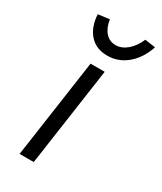

<svg xmlns="http://www.w3.org/2000/svg" viewBox="-188 -812 744 882"><g transform="rotate(30 183.5 -371.5)"><path d="M73 0 148 -522H223L148 0ZM195 -592Q136 -592 101.5 -630.5Q67 -669 63 -735L123 -743Q129 -701 150.5 -677Q172 -653 204 -653Q236 -653 264.5 -677Q293 -701 311 -743L367 -735Q345 -669 299.5 -630.5Q254 -592 195 -592Z"/></g></svg>

Font: Lexend Light
Style: Italic
Weight: 300
Italic angle: -8.13011°
Designer: Bonnie Shaver-Troup, Thomas Jockin
Foundry: Lexend
Version: Version 1.007